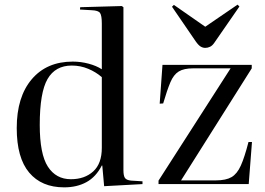

<svg xmlns="http://www.w3.org/2000/svg" viewBox="-20 -792 1139 826"><path d="M256 14Q159 14 105.5 -49.5Q52 -113 52 -241Q52 -375 116.5 -451Q181 -527 293 -527Q328 -527 361.5 -518Q395 -509 418 -494V-691Q418 -725 410.5 -736Q403 -747 375 -748L324 -751L325 -761L504 -766L511 -761V-60Q511 -36 517.5 -26.5Q524 -17 544 -15L593 -12V0L428 9L420 -80H418Q393 -31 352 -8.5Q311 14 256 14ZM285 -21Q344 -21 381 -54.5Q418 -88 418 -156V-460Q393 -482 359.5 -496Q326 -510 289 -510Q218 -510 184.5 -452Q151 -394 151 -255Q151 -129 186 -75Q221 -21 285 -21ZM662 0V-15L972 -498H811Q771 -498 749 -484.5Q727 -471 713 -438Q699 -405 682 -347L667 -346L679 -513H1063V-498L759 -16H909Q952 -16 976 -30Q1000 -44 1016 -79.5Q1032 -115 1049 -181H1064L1050 0ZM863 -586Q853 -586 843.5 -591.5Q834 -597 822 -614L720 -763L728 -771L863 -677L1002 -772L1010 -764L902 -608Q894 -596 884 -591Q874 -586 863 -586Z"/></svg>

Font: Literata 72pt
Style: Regular
Weight: 400
Designer: Latin by Veronika Burian and Jose Scaglione. Greek by Irene Vlachou. Cyrillic by Vera Evstafieva.
Foundry: TypeTogether
Version: Version 3.002